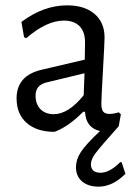

<svg xmlns="http://www.w3.org/2000/svg" viewBox="-20 -486 502 718"><path d="M349 212Q310 212 287 192.5Q264 173 264 139Q264 111 282 83Q300 55 354 4Q301 -8 298 -68H291Q237 -13 184 7Q117 7 79.5 -26.5Q42 -60 42 -118Q42 -203 135 -225L297 -263L298 -328Q298 -367 277.5 -388Q257 -409 219 -409Q154 -409 78 -343L70 -347L60 -404Q143 -466 231 -466Q296 -466 333.5 -434Q371 -402 371 -346Q371 -328 365 -222Q359 -116 359 -99Q359 -77 366 -68.5Q373 -60 390 -60Q405 -60 424 -66L432 -59L424 -14Q356 62 338 86Q320 110 320 128Q320 160 356 160Q390 160 430 120L435 121L449 164Q401 212 349 212ZM296 -212 151 -177Q113 -166 113 -129Q113 -96 131.5 -77.5Q150 -59 181 -59Q236 -59 293 -130Z"/></svg>

Font: Alegreya Sans SC
Style: Regular
Weight: 400
Designer: Juan Pablo del Peral
Foundry: Huerta Tipografica
Version: Version 2.007